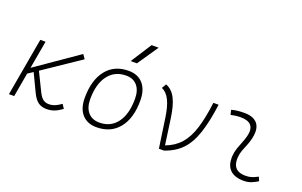

<svg xmlns="http://www.w3.org/2000/svg" viewBox="-93 -1197 2529 1609"><g transform="rotate(20 1172.0 -392.5)"><path d="M48.3 0 139.6 -517.6H186.5L142.6 -269L518.6 -529.3L544.9 -491.7L217.3 -270.5L297.9 -106.4Q317.9 -65.9 339.6 -50.5Q361.3 -35.2 389.6 -35.2Q417.5 -35.2 442.6 -45.2Q467.8 -55.2 499 -77.6L522.9 -41Q486.3 -14.2 454.8 -2.2Q423.3 9.8 385.3 9.8Q342.8 9.8 312.3 -11Q281.7 -31.7 254.9 -87.4L179.7 -245.1L132.8 -213.9L95.2 0Z M831.1 9.8Q748.5 9.8 702.1 -42.5Q655.8 -94.7 655.8 -187.5Q655.8 -347.7 727.3 -437.5Q798.8 -527.3 925.8 -527.3Q1008.8 -527.3 1055.2 -474.1Q1101.6 -420.9 1101.6 -325.2Q1101.6 -167.5 1030 -78.9Q958.5 9.8 831.1 9.8ZM840.8 -35.2Q941.4 -35.2 998 -111.3Q1054.7 -187.5 1054.7 -323.7Q1054.7 -398.4 1019.3 -440.4Q983.9 -482.4 919.9 -482.4Q817.9 -482.4 760.3 -406Q702.6 -329.6 702.6 -193.8Q702.6 -119.1 739.3 -77.1Q775.9 -35.2 840.8 -35.2ZM912.1 -609.4 1031.2 -794.9H1094.2L967.8 -609.4Z M1385.7 0 1347.7 -262.2Q1334 -358.4 1306.9 -413.3Q1279.8 -468.3 1234.9 -487.8L1258.3 -527.3Q1314 -506.3 1345.2 -445.3Q1376.5 -384.3 1391.6 -276.9L1424.3 -43.9Q1504.9 -73.7 1555.7 -131.3Q1606.4 -189 1636.2 -283.4Q1666 -377.9 1683.1 -517.6H1730Q1709 -359.4 1674.3 -255.9Q1639.6 -152.3 1581.3 -91.6Q1522.9 -30.8 1430.7 0Z M2252.9 -66.9 2268.1 -31.2Q2241.2 -14.2 2211.7 -2.2Q2182.1 9.8 2143.6 9.8Q2061 9.8 2020.5 -31.7Q1984.4 -68.8 1984.4 -136.7Q1984.4 -144.5 1984.9 -153.3Q1987.3 -189.9 1999 -224.4Q2010.7 -258.8 2024.4 -291.5Q2038.1 -324.2 2045.4 -355Q2051.3 -378.4 2051.3 -397.5Q2051.3 -429.7 2034.7 -450.2Q2007.3 -482.4 1942.4 -482.4Q1896 -482.4 1853 -471.2L1842.8 -513.7Q1871.6 -522 1900.4 -524.7Q1929.2 -527.3 1958 -527.3Q2041 -527.3 2076.7 -481Q2098.1 -452.1 2098.1 -407.2Q2098.1 -379.4 2089.8 -345.2Q2081.5 -310.5 2068.8 -280.8Q2055.7 -250.5 2044.9 -221.2Q2034.2 -191.9 2031.7 -157.7Q2031.2 -149.9 2031.2 -142.1Q2031.2 -35.2 2143.1 -35.2Q2173.8 -35.2 2197.3 -42.5Q2220.7 -49.8 2252.9 -66.9Z"/></g></svg>

Font: CaskaydiaCove NFP ExtraLight
Style: Italic
Weight: 200
Italic angle: -10°
Designer: Aaron Bell
Foundry: Saja Typeworks
Version: Version 2111.001; VTT 6.35;Nerd Fonts 3.1.1